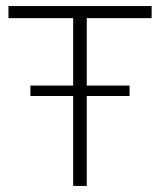

<svg xmlns="http://www.w3.org/2000/svg" viewBox="-20 -615 530 635"><path d="M222 0V-555H8V-595H481.5V-555H267V0ZM80.5 -297.5V-332H408.5V-297.5Z"/></svg>

Font: Encode Sans SC Condensed Thin ExtraLight
Style: Regular
Weight: 250
Version: Version 3.002